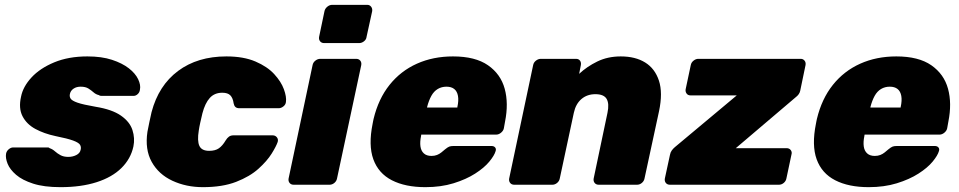

<svg xmlns="http://www.w3.org/2000/svg" viewBox="-20 -763 3959 793"><path d="M230 10Q162 10 117 -4.5Q72 -19 46.5 -41Q21 -63 11.5 -86.5Q2 -110 5 -128Q7 -139 16 -146.5Q25 -154 34 -154H178Q180 -154 181.5 -153.5Q183 -153 185 -151Q197 -147 207 -138Q217 -129 230 -122Q243 -115 262 -115Q280 -115 295 -122.5Q310 -130 313 -144Q316 -156 310.5 -165Q305 -174 282 -182.5Q259 -191 209 -201Q162 -211 126 -230.5Q90 -250 73 -283Q56 -316 67 -364Q75 -405 110 -443Q145 -481 204 -505.5Q263 -530 341 -530Q400 -530 442.5 -516Q485 -502 512 -481Q539 -460 550.5 -436Q562 -412 558 -393Q557 -382 549 -374.5Q541 -367 532 -367H400Q397 -367 394 -367.5Q391 -368 389 -370Q376 -373 366.5 -381.5Q357 -390 345 -397.5Q333 -405 313 -405Q296 -405 284 -397Q272 -389 269 -376Q266 -365 271.5 -356Q277 -347 300 -339Q323 -331 375 -322Q443 -311 479.5 -285.5Q516 -260 527 -226Q538 -192 531 -158Q520 -107 481.5 -69Q443 -31 379 -10.5Q315 10 230 10Z M818 10Q749 10 692 -16.5Q635 -43 606.5 -94.5Q578 -146 589 -219Q592 -235 597 -259Q602 -283 606 -300Q635 -410 715.5 -470Q796 -530 915 -530Q986 -530 1035 -509Q1084 -488 1112.5 -457Q1141 -426 1152.5 -394.5Q1164 -363 1161 -342Q1160 -331 1150.5 -323.5Q1141 -316 1131 -316H969Q958 -316 952.5 -321Q947 -326 945 -336Q942 -358 931.5 -369Q921 -380 898 -380Q866 -380 846.5 -358.5Q827 -337 816 -295Q811 -274 807 -256Q803 -238 801 -224Q794 -181 803.5 -160.5Q813 -140 844 -140Q869 -140 884 -150.5Q899 -161 912 -183Q918 -193 925.5 -198.5Q933 -204 944 -204H1106Q1117 -204 1123.5 -196Q1130 -188 1127 -177Q1121 -159 1102 -128.5Q1083 -98 1047.5 -66Q1012 -34 955.5 -12Q899 10 818 10Z M1193 0Q1182 0 1176 -7.5Q1170 -15 1172 -26L1271 -494Q1273 -505 1282.5 -512.5Q1292 -520 1303 -520H1451Q1462 -520 1468 -512.5Q1474 -505 1472 -494L1372 -26Q1370 -15 1361 -7.5Q1352 0 1341 0ZM1319 -585Q1308 -585 1302 -592.5Q1296 -600 1298 -611L1320 -716Q1322 -727 1331.5 -735Q1341 -743 1352 -743H1497Q1507 -743 1513 -735Q1519 -727 1517 -716L1494 -611Q1493 -600 1483.5 -592.5Q1474 -585 1463 -585Z M1737 10Q1654 10 1598.5 -18.5Q1543 -47 1522 -105Q1501 -163 1519 -252Q1520 -256 1521 -262.5Q1522 -269 1523 -272Q1543 -355 1589 -412.5Q1635 -470 1702 -500Q1769 -530 1851 -530Q1943 -530 1995.5 -493.5Q2048 -457 2064.5 -396.5Q2081 -336 2066 -261L2061 -233Q2059 -223 2049.5 -215Q2040 -207 2029 -207H1720Q1720 -207 1719.5 -205Q1719 -203 1719 -201Q1714 -177 1716.5 -158.5Q1719 -140 1730.5 -129.5Q1742 -119 1762 -119Q1775 -119 1785 -123Q1795 -127 1803 -133.5Q1811 -140 1818 -146Q1829 -155 1835.5 -157.5Q1842 -160 1853 -160H2010Q2020 -160 2025 -154Q2030 -148 2027 -139Q2022 -121 2001 -95.5Q1980 -70 1942.5 -46Q1905 -22 1853 -6Q1801 10 1737 10ZM1744 -319H1869V-321Q1875 -348 1871.5 -367Q1868 -386 1856 -395.5Q1844 -405 1824 -405Q1804 -405 1788 -395.5Q1772 -386 1761.5 -367Q1751 -348 1744 -321Z M2104 0Q2093 0 2087 -7.5Q2081 -15 2083 -26L2182 -494Q2184 -505 2193.5 -512.5Q2203 -520 2214 -520H2359Q2370 -520 2375.5 -512.5Q2381 -505 2379 -494L2372 -458Q2404 -488 2447 -509Q2490 -530 2544 -530Q2604 -530 2644.5 -505Q2685 -480 2701.5 -430Q2718 -380 2702 -304L2642 -26Q2640 -15 2631 -7.5Q2622 0 2611 0H2453Q2442 0 2436 -7.5Q2430 -15 2432 -26L2489 -297Q2497 -335 2485.5 -354.5Q2474 -374 2439 -374Q2405 -374 2381.5 -354Q2358 -334 2350 -297L2292 -26Q2290 -15 2281 -7.5Q2272 0 2261 0Z M2747 0Q2736 0 2730 -7.5Q2724 -15 2726 -26L2747 -123Q2749 -134 2754.5 -141.5Q2760 -149 2767 -155L3023 -369H2832Q2821 -369 2815.5 -377Q2810 -385 2812 -395L2833 -494Q2835 -505 2844.5 -512.5Q2854 -520 2864 -520H3287Q3297 -520 3303 -512.5Q3309 -505 3307 -494L3285 -388Q3282 -373 3266 -361L3019 -151H3229Q3240 -151 3246 -143Q3252 -135 3249 -125L3228 -26Q3226 -15 3217 -7.5Q3208 0 3197 0Z M3568 10Q3485 10 3429.5 -18.5Q3374 -47 3353 -105Q3332 -163 3350 -252Q3351 -256 3352 -262.5Q3353 -269 3354 -272Q3374 -355 3420 -412.5Q3466 -470 3533 -500Q3600 -530 3682 -530Q3774 -530 3826.5 -493.5Q3879 -457 3895.5 -396.5Q3912 -336 3897 -261L3892 -233Q3890 -223 3880.5 -215Q3871 -207 3860 -207H3551Q3551 -207 3550.5 -205Q3550 -203 3550 -201Q3545 -177 3547.5 -158.5Q3550 -140 3561.5 -129.5Q3573 -119 3593 -119Q3606 -119 3616 -123Q3626 -127 3634 -133.5Q3642 -140 3649 -146Q3660 -155 3666.5 -157.5Q3673 -160 3684 -160H3841Q3851 -160 3856 -154Q3861 -148 3858 -139Q3853 -121 3832 -95.5Q3811 -70 3773.5 -46Q3736 -22 3684 -6Q3632 10 3568 10ZM3575 -319H3700V-321Q3706 -348 3702.5 -367Q3699 -386 3687 -395.5Q3675 -405 3655 -405Q3635 -405 3619 -395.5Q3603 -386 3592.5 -367Q3582 -348 3575 -321Z"/></svg>

Font: Rubik Light ExtraBold
Style: Italic
Weight: 800
Italic angle: -12°
Version: Version 2.104